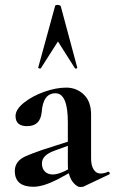

<svg xmlns="http://www.w3.org/2000/svg" viewBox="-20 -750 465 778"><path d="M254.9 -85V-159.2L200.2 -139.2Q149.9 -121.1 149.9 -87.9Q149.9 -66.9 161.9 -54.9Q173.8 -43 193.8 -43Q213.9 -43 243.2 -57.1L255.9 -64Q254.9 -70.8 254.9 -85ZM254.9 -254.9Q254.9 -372.1 204.6 -372.1Q154.3 -372.1 148.9 -294.9Q143.1 -238.8 89.8 -238.8Q43 -238.8 43 -279.8Q43 -306.6 76.9 -333.7Q110.8 -360.8 158.9 -377.9Q207 -395 248.5 -395Q290 -395 319.6 -366.9Q349.1 -338.9 349.1 -285.2V-107.9Q349.1 -79.1 359.6 -63Q370.1 -46.9 386.7 -46.9Q403.3 -46.9 418 -54.2H418.9Q422.9 -54.2 424.3 -49.6Q425.8 -44.9 421.9 -43L318.8 5.9Q314.9 7.8 304.4 7.8Q293.9 7.8 279.5 -7.1Q265.1 -22 258.8 -47.9L212.9 -22.9Q154.3 6.8 115.7 6.8Q40 6.8 40 -57.1Q40 -97.7 84.5 -117.2Q106 -127 152.8 -143.1L254.9 -175.8ZM293 -475.1Q293 -473.1 288.6 -472.2Q284.2 -471.2 283.2 -474.1L214.8 -582L146 -474.1Q145 -471.2 139.4 -472.7Q133.8 -474.1 134.8 -476.1L203.1 -725.1Q203.1 -730 212.9 -730Q222.7 -730 226.1 -725.1L293 -476.1Z"/></svg>

Font: Cormorant-Bold
Style: Bold
Weight: 700
Designer: Christian Thalmann (Catharsis Fonts)
Version: Version 3.000